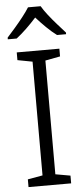

<svg xmlns="http://www.w3.org/2000/svg" viewBox="-62 -980 445 1014"><g transform="rotate(-5 160.0 -473.0)"><path d="M273 0H47V-41L126 -55V-658L47 -673V-714H273V-673L194 -658V-55L273 -41ZM194 -946Q206 -925 227.5 -897.5Q249 -870 273 -843Q297 -816 315 -796V-787H267Q240 -807 212.5 -834Q185 -861 160 -889Q135 -861 107.5 -834.5Q80 -808 53 -787H6V-796Q25 -817 48 -843.5Q71 -870 92.5 -897.5Q114 -925 127 -946Z"/></g></svg>

Font: Noto Sans Oriya Light
Style: Regular
Weight: 300
Version: Version 2.003